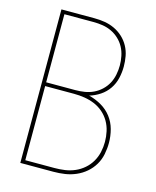

<svg xmlns="http://www.w3.org/2000/svg" viewBox="-111 -812 722 888"><g transform="rotate(15 250.0 -367.5)"><path d="M72 0V-735H230Q255 -735 279.5 -731Q304 -727 326.5 -716.5Q349 -706 367.5 -689Q386 -672 398 -650Q410 -628 414.5 -603.5Q419 -579 419 -554Q419 -526 412.5 -498Q406 -470 390 -446.5Q374 -423 350 -407Q326 -391 299 -383Q331 -375 359.5 -358.5Q388 -342 407.5 -316.5Q427 -291 435.5 -259.5Q444 -228 444 -195Q444 -168 438.5 -140.5Q433 -113 419 -89.5Q405 -66 384 -48Q363 -30 337.5 -19Q312 -8 285 -4Q258 0 230 0ZM91 -391H230Q253 -391 275 -394.5Q297 -398 317 -407.5Q337 -417 353.5 -432.5Q370 -448 380.5 -467.5Q391 -487 395.5 -509.5Q400 -532 400 -554Q400 -576 395.5 -598.5Q391 -621 380.5 -640.5Q370 -660 353.5 -675.5Q337 -691 317 -700.5Q297 -710 275 -713.5Q253 -717 230 -717H91ZM91 -18H230Q255 -18 280 -21.5Q305 -25 328 -35Q351 -45 370 -61.5Q389 -78 401.5 -99.5Q414 -121 419.5 -145.5Q425 -170 425 -195Q425 -220 419.5 -245Q414 -270 401.5 -291.5Q389 -313 370 -329.5Q351 -346 328 -355.5Q305 -365 280 -369Q255 -373 230 -373H91Z"/></g></svg>

Font: Iosevka SS18 Thin
Style: Regular
Weight: 100
Monospace: yes
Designer: Belleve Invis
Foundry: Belleve Invis
Version: Version 25.1.1; ttfautohint (v1.8.4)